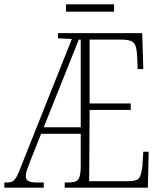

<svg xmlns="http://www.w3.org/2000/svg" viewBox="-22 -867 744 887"><path d="M-2 0V-24H11Q28 -24 37.5 -30Q47 -36 56.5 -54Q66 -72 80 -110L310 -687L246 -690V-714H635L640 -548H614L612 -596Q611 -633 605 -652Q599 -671 583.5 -677.5Q568 -684 537 -684H392V-389H582V-359H392L390 -30H572Q612 -30 622 -46.5Q632 -63 636 -102L640 -166H665L661 0H277V-24H291Q316 -24 328.5 -29.5Q341 -35 346 -52Q351 -69 351 -103V-249H168L119 -126Q108 -98 102.5 -81.5Q97 -65 97 -52Q97 -38 108.5 -31Q120 -24 147 -24H180V0ZM180 -279H351V-684H342ZM283 -813V-847H505V-813Z"/></svg>

Font: Noto Serif ExtraCondensed ExtraLight
Style: Regular
Weight: 200
Width: 2
Designer: Monotype Design Team
Foundry: Monotype Imaging Inc.
Version: Version 2.015